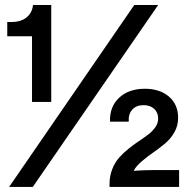

<svg xmlns="http://www.w3.org/2000/svg" viewBox="-20 -741 757 761"><path d="M106.9 -336.9V-597.2H8.8V-653.8H24.9Q63.5 -653.8 85.7 -672.4Q107.9 -690.9 110.8 -721.2H183.1V-336.9ZM16.1 0 512.2 -721.2H606.9L109.9 0ZM414.1 0V-11.2Q414.1 -43 424.8 -70.3Q435.5 -97.7 452.4 -116.5Q469.2 -135.3 490 -151.9Q510.7 -168.5 531.2 -182.1Q551.8 -195.8 568.6 -208.7Q585.4 -221.7 596.2 -237.5Q606.9 -253.4 606.9 -271Q606.9 -294.9 591.1 -309.6Q575.2 -324.2 548.8 -324.2Q520 -324.2 504.2 -306.4Q488.3 -288.6 490.2 -258.8H416Q414.1 -318.4 452.4 -353.8Q490.7 -389.2 554.2 -389.2Q613.8 -389.2 649.9 -357.9Q686 -326.7 686 -273.9Q686 -243.2 671.4 -217Q656.7 -190.9 633.8 -171.9Q610.8 -152.8 587.2 -136.5Q563.5 -120.1 541.3 -101.1Q519 -82 509.8 -64Q551.8 -66.9 586.9 -66.9H689.9V0Z"/></svg>

Font: Lumene Sans
Style: Bold
Weight: 600
Designer: Deni Anggara
Version: Version 1.003;Glyphs 3.1.2 (3151)